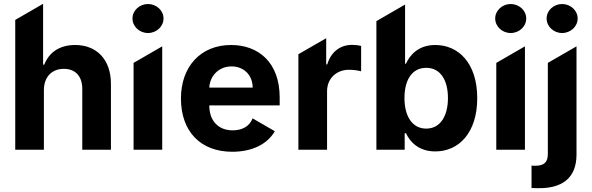

<svg xmlns="http://www.w3.org/2000/svg" viewBox="-20 -790 3122 1013"><path d="M60.4 -685V0H211.6V-315.3C212 -385.7 255 -426.8 316.8 -426.8C378.2 -426.8 414.4 -387.4 414.1 -320.3V0H565.3V-347.3C565.7 -475.1 490.4 -552.6 376.8 -552.6C294 -552.6 238.6 -513.5 213.8 -449.2H207.4V-769.9Z M684.7 -458.1V0H835.9V-545.5ZM679 -692.5C679 -650.2 715.9 -615.8 760.7 -615.8C805.8 -615.8 842.7 -650.2 842.7 -692.5C842.7 -734.4 805.8 -768.8 760.7 -768.8C715.9 -768.8 679 -734.4 679 -692.5Z M1205.3 10.7C1312.1 10.7 1391.3 -30.5 1430 -97.7L1312.5 -165.5C1297.2 -123.9 1258.2 -102.3 1207.7 -102.3C1132.1 -102.3 1084.2 -152.3 1084.2 -233.7V-234H1455.6V-275.6C1455.6 -460.9 1343.4 -552.6 1199.2 -552.6C1038.7 -552.6 934.7 -438.6 934.7 -270.2C934.7 -97.3 1037.3 10.7 1205.3 10.7ZM1201.7 -439.6C1267.4 -439.6 1312.9 -392.8 1313.2 -327.8H1084.2C1087.4 -389.9 1134.6 -439.6 1201.7 -439.6Z M1554.3 -503.9V0H1705.6V-308.6C1705.6 -375.7 1754.6 -421.9 1821.4 -421.9C1842.3 -421.9 1871.1 -418.3 1885.3 -413.7V-547.9C1871.8 -551.1 1853 -553.3 1837.7 -553.3C1776.6 -553.3 1726.6 -517.8 1706.7 -450.3H1701V-588.4Z M1965.9 -678.6V0H2115.1V-87.4H2121.8C2142.8 -41.9 2188.6 8.9 2276.6 8.9C2400.9 8.9 2497.9 -89.5 2497.9 -272C2497.9 -459.5 2396.7 -552.6 2277 -552.6C2185.7 -552.6 2142 -498.2 2121.8 -453.8H2117.2V-766ZM2228.7 -432.2C2303.6 -432.2 2343.4 -367.2 2343.4 -272.7C2343.4 -177.6 2302.9 -111.5 2228.7 -111.5C2155.9 -111.5 2114 -175.4 2114 -272.7C2114 -370 2155.2 -432.2 2228.7 -432.2Z M2598.4 -458.1V0H2749.6V-545.5ZM2592.7 -692.5C2592.7 -650.2 2629.6 -615.8 2674.4 -615.8C2719.5 -615.8 2756.4 -650.2 2756.4 -692.5C2756.4 -734.4 2719.5 -768.8 2674.4 -768.8C2629.6 -768.8 2592.7 -734.4 2592.7 -692.5Z M2784.4 83.8V202.1C2796.2 202.8 2804.3 202.8 2812.5 202.8C2943.5 206.3 3021.7 151.6 3021.7 25.2V-545.5L2870.4 -458.1V22.7C2870.4 63.9 2853 84.5 2804.3 84.5C2797.9 84.5 2792.3 84.5 2784.4 83.8ZM2945.7 -615.8C2990.8 -615.8 3027.7 -650.2 3027.7 -692.5C3027.7 -734.4 2990.8 -768.8 2945.7 -768.8C2900.9 -768.8 2864 -734.4 2864 -692.5C2864 -650.2 2900.9 -615.8 2945.7 -615.8Z"/></svg>

Font: Inter-Hewn
Style: Bold
Weight: 700
Designer: Rasmus Andersson
Foundry: rsms
Version: Version 3.012;git-f93a4a705